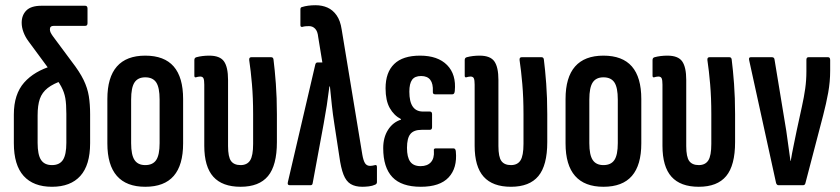

<svg xmlns="http://www.w3.org/2000/svg" viewBox="-20 -709 3216 735"><path d="M179 6Q108 6 70.5 -35.5Q33 -77 33 -161V-270Q33 -310 43 -340.5Q53 -371 72.5 -393Q92 -415 119 -431Q146 -447 180 -457L223 -402Q184 -389 162.5 -372Q141 -355 132.5 -330.5Q124 -306 124 -267V-162Q124 -117 137 -97Q150 -77 179 -77Q208 -77 221 -97Q234 -117 234 -162V-273Q234 -311 230 -333.5Q226 -356 214.5 -377.5Q203 -399 179 -429L89 -551Q77 -567 70 -585.5Q63 -604 63 -622Q63 -651 81 -669Q99 -687 139 -687H306Q315 -687 315 -676V-620Q315 -610 306 -610H186Q171 -610 171 -597Q171 -590 174 -584Q177 -578 182 -571L254 -474Q285 -434 300 -403Q315 -372 320 -341Q325 -310 325 -271V-161Q325 -77 287.5 -35.5Q250 6 179 6Z M536 6Q464 6 427.5 -35.5Q391 -77 391 -160V-330Q391 -413 427.5 -454.5Q464 -496 536 -496Q609 -496 645 -454.5Q681 -413 681 -330V-160Q681 -77 645 -35.5Q609 6 536 6ZM536 -77Q565 -77 578 -96.5Q591 -116 591 -161V-328Q591 -374 578 -393.5Q565 -413 536 -413Q508 -413 495 -393.5Q482 -374 482 -328V-161Q482 -116 495 -96.5Q508 -77 536 -77Z M901 6Q831 6 796.5 -32.5Q762 -71 762 -151V-385Q762 -402 759 -409Q756 -416 746 -416Q742 -416 737.5 -415Q733 -414 730 -413Q724 -412 724 -419V-479Q724 -488 732 -490Q743 -493 755.5 -494.5Q768 -496 781 -496Q822 -496 837.5 -474Q853 -452 853 -403V-150Q853 -108 864.5 -92.5Q876 -77 901 -77Q926 -77 937.5 -95Q949 -113 949 -158V-272Q949 -335 944.5 -387Q940 -439 934 -479Q933 -490 942 -490H1018Q1026 -490 1027 -481Q1032 -442 1036 -388.5Q1040 -335 1040 -272V-165Q1040 -76 1006 -35Q972 6 901 6Z M1367 6Q1340 6 1322.5 -4.5Q1305 -15 1295 -40.5Q1285 -66 1279 -110L1260 -234Q1254 -272 1250.5 -305Q1247 -338 1243 -378H1241Q1236 -338 1231 -305.5Q1226 -273 1219 -235L1177 -8Q1176 0 1169 0H1089Q1079 0 1082 -12L1187 -462Q1189 -470 1196 -470H1214L1198 -568Q1196 -589 1186.5 -599Q1177 -609 1163 -609Q1156 -609 1150 -608.5Q1144 -608 1137 -606Q1130 -605 1130 -613V-673Q1130 -681 1136 -682Q1158 -689 1188 -689Q1213 -689 1233.5 -680Q1254 -671 1268.5 -650.5Q1283 -630 1288 -596L1367 -117Q1371 -94 1377.5 -84Q1384 -74 1397 -74Q1404 -74 1416 -77Q1423 -79 1423 -69V-12Q1423 -5 1416 -2Q1405 3 1391.5 4.5Q1378 6 1367 6Z M1591 6Q1517 6 1482 -31Q1447 -68 1447 -142Q1447 -183 1465.5 -212Q1484 -241 1515 -251V-253Q1488 -267 1472 -295.5Q1456 -324 1456 -371Q1456 -432 1489 -464Q1522 -496 1588 -496Q1656 -496 1691.5 -460Q1727 -424 1721 -361Q1720 -348 1712 -348H1645Q1636 -348 1637 -359Q1640 -418 1592 -418Q1568 -418 1557.5 -403.5Q1547 -389 1547 -358Q1547 -320 1560 -301Q1573 -282 1599 -282H1625Q1634 -282 1634 -272V-222Q1634 -212 1625 -212H1594Q1564 -212 1551 -196Q1538 -180 1538 -143Q1538 -107 1550.5 -90Q1563 -73 1590 -73Q1616 -73 1629.5 -88Q1643 -103 1641 -131Q1639 -141 1648 -141H1716Q1724 -141 1725 -129Q1731 -66 1697.5 -30Q1664 6 1591 6Z M1936 6Q1866 6 1831.5 -32.5Q1797 -71 1797 -151V-385Q1797 -402 1794 -409Q1791 -416 1781 -416Q1777 -416 1772.5 -415Q1768 -414 1765 -413Q1759 -412 1759 -419V-479Q1759 -488 1767 -490Q1778 -493 1790.5 -494.5Q1803 -496 1816 -496Q1857 -496 1872.5 -474Q1888 -452 1888 -403V-150Q1888 -108 1899.5 -92.5Q1911 -77 1936 -77Q1961 -77 1972.5 -95Q1984 -113 1984 -158V-272Q1984 -335 1979.5 -387Q1975 -439 1969 -479Q1968 -490 1977 -490H2053Q2061 -490 2062 -481Q2067 -442 2071 -388.5Q2075 -335 2075 -272V-165Q2075 -76 2041 -35Q2007 6 1936 6Z M2290 6Q2218 6 2181.5 -35.5Q2145 -77 2145 -160V-330Q2145 -413 2181.5 -454.5Q2218 -496 2290 -496Q2363 -496 2399 -454.5Q2435 -413 2435 -330V-160Q2435 -77 2399 -35.5Q2363 6 2290 6ZM2290 -77Q2319 -77 2332 -96.5Q2345 -116 2345 -161V-328Q2345 -374 2332 -393.5Q2319 -413 2290 -413Q2262 -413 2249 -393.5Q2236 -374 2236 -328V-161Q2236 -116 2249 -96.5Q2262 -77 2290 -77Z M2655 6Q2585 6 2550.5 -32.5Q2516 -71 2516 -151V-385Q2516 -402 2513 -409Q2510 -416 2500 -416Q2496 -416 2491.5 -415Q2487 -414 2484 -413Q2478 -412 2478 -419V-479Q2478 -488 2486 -490Q2497 -493 2509.5 -494.5Q2522 -496 2535 -496Q2576 -496 2591.5 -474Q2607 -452 2607 -403V-150Q2607 -108 2618.5 -92.5Q2630 -77 2655 -77Q2680 -77 2691.5 -95Q2703 -113 2703 -158V-272Q2703 -335 2698.5 -387Q2694 -439 2688 -479Q2687 -490 2696 -490H2772Q2780 -490 2781 -481Q2786 -442 2790 -388.5Q2794 -335 2794 -272V-165Q2794 -76 2760 -35Q2726 6 2655 6Z M2960 0Q2954 0 2951 -8L2848 -478Q2845 -490 2854 -490H2935Q2944 -490 2945 -481L2990 -208Q2994 -179 2998 -150.5Q3002 -122 3006 -93H3007Q3012 -123 3018 -151.5Q3024 -180 3030 -210L3050 -302Q3058 -338 3062.5 -370Q3067 -402 3067 -436V-480Q3067 -490 3075 -490H3150Q3158 -490 3158 -479V-439Q3158 -396 3150.5 -354.5Q3143 -313 3131 -267L3063 -7Q3061 0 3054 0Z"/></svg>

Font: Sofia Sans Extra Condensed SemiBold
Style: Regular
Weight: 600
Designer: Botio Nikoltchev, Ani Petrova
Foundry: lettersoup
Version: Version 4.101